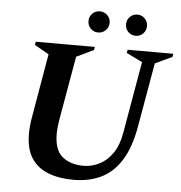

<svg xmlns="http://www.w3.org/2000/svg" viewBox="-57 -893 902 958"><g transform="rotate(5 394.0 -414.5)"><path d="M346 10Q274 10 219.5 -11Q165 -32 135 -78Q105 -124 105 -201Q105 -220 107 -240.5Q109 -261 113 -284L168 -603L96 -644L99 -660H395L392 -644L306 -603L250 -283Q247 -264 245 -246Q243 -228 243 -212Q243 -131 283.5 -97.5Q324 -64 390 -64Q430 -64 468.5 -83Q507 -102 535 -142.5Q563 -183 574 -248L636 -605L556 -644L559 -660H788L785 -644L700 -604L644 -284Q625 -175 583.5 -110.5Q542 -46 482 -18Q422 10 346 10ZM405 -733Q382 -733 367 -748.5Q352 -764 352 -786Q352 -808 367 -823.5Q382 -839 405 -839Q427 -839 442.5 -823.5Q458 -808 458 -786Q458 -764 442.5 -748.5Q427 -733 405 -733ZM593 -733Q570 -733 555 -748.5Q540 -764 540 -786Q540 -808 555 -823.5Q570 -839 593 -839Q615 -839 630 -823.5Q645 -808 645 -786Q645 -764 630 -748.5Q615 -733 593 -733Z"/></g></svg>

Font: Spectral
Style: Bold Italic
Weight: 700
Italic angle: -10°
Designer: Jean-Baptiste Levee
Foundry: Production Type
Version: Version 2.001